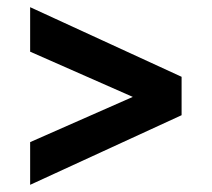

<svg xmlns="http://www.w3.org/2000/svg" viewBox="-20 -628 590 535"><path d="M64 -232 350 -358 64 -484V-608L486 -414V-307L64 -113Z"/></svg>

Font: Golos UI Medium
Style: Regular
Weight: 500
Designer: A.Korolkova, Vitaly Kuzmin
Foundry: ParaType Ltd
Version: Version 2.000